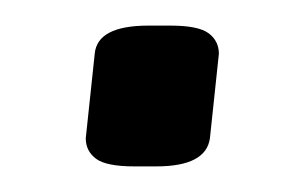

<svg xmlns="http://www.w3.org/2000/svg" viewBox="-20 -128 238 150"><path d="M113 -108Q135 -108 143 -102Q151 -96 151 -86L144 -20Q141 2 102 2H85Q63 2 55 -4Q47 -10 47 -20L54 -86Q56 -108 96 -108Z"/></svg>

Font: Asap VF Beta
Style: Italic
Weight: 400
Italic angle: -6°
Designer: Pablo Cosgaya
Foundry: Pablo Cosgaya
Version: Version 1.007